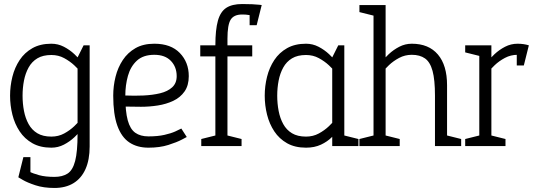

<svg xmlns="http://www.w3.org/2000/svg" viewBox="-20 -725 2660 953"><path d="M365 -440 425 -430V-70L365 -60ZM425 -70V2Q425 68 404.5 114Q384 160 345 184Q306 208 250 208V153Q290 153 315.5 136.5Q341 120 353 74Q365 28 365 -60ZM365 -440 395 -500H425V-430ZM393 -150 425 -140Q425 -140 416 -125Q407 -110 390 -88Q373 -66 349.5 -44Q326 -22 297 -7Q268 8 235 8V-47Q270 -47 298.5 -62.5Q327 -78 348.5 -98.5Q370 -119 381.5 -134.5Q393 -150 393 -150ZM393 -350Q393 -350 381.5 -365.5Q370 -381 348.5 -401Q327 -421 298.5 -436.5Q270 -452 235 -452V-508Q268 -508 297 -493Q326 -478 349.5 -456Q373 -434 390 -412Q407 -390 416 -375Q425 -360 425 -360ZM235 -452Q193 -452 165.5 -435.5Q138 -419 122 -390Q106 -361 99 -325Q92 -289 92 -250Q92 -211 99 -174.5Q106 -138 122 -109Q138 -80 165.5 -63.5Q193 -47 235 -47V8Q180 8 141 -14Q102 -36 77.5 -73Q53 -110 41.5 -156Q30 -202 30 -250Q30 -298 41.5 -344Q53 -390 77.5 -427Q102 -464 141 -486Q180 -508 235 -508ZM96 111Q105 116 124 126Q143 136 174 144.5Q205 153 251 153V208Q196 208 155.5 194.5Q115 181 93 168Q71 155 71 155ZM131 55V155H71L96 55Z M880 -87 907 -45Q907 -45 882.5 -32Q858 -19 815.5 -5.5Q773 8 717 8V-48Q763 -48 796 -55.5Q829 -63 850 -72.5Q871 -82 880 -87ZM542 -250H602Q602 -172 614 -128Q626 -84 651.5 -66Q677 -48 717 -48V8Q661 8 622 -18Q583 -44 562.5 -101Q542 -158 542 -250ZM746 -508Q828 -508 872.5 -462Q917 -416 917 -347Q917 -301 896 -271Q875 -241 840 -224.5Q805 -208 763.5 -201.5Q722 -195 680 -195L602 -196V-251Q647 -249 692 -251Q737 -253 774.5 -262Q812 -271 834.5 -291.5Q857 -312 857 -347Q857 -393 828 -423Q799 -453 746 -453Q691 -453 659.5 -424Q628 -395 615 -348.5Q602 -302 602 -250H542Q542 -298 553.5 -344Q565 -390 589.5 -427Q614 -464 652.5 -486Q691 -508 746 -508Z M1049 0V-500Q1049 -577 1061.5 -622Q1074 -667 1103 -686Q1132 -705 1182 -705Q1210 -705 1231.5 -704Q1253 -703 1266 -701.5Q1279 -700 1279 -700L1219 -650Q1208 -652 1199.5 -652.5Q1191 -653 1182 -653Q1141 -653 1125 -627.5Q1109 -602 1109 -533V0ZM974 -445V-500H1232V-445ZM979 0V-35L1059 -55V0ZM1099 0V-55L1179 -35V0ZM1219 -600V-700H1279L1254 -600Z M1629 -440 1689 -430V0H1629ZM1629 -440 1659 -500H1689V-430ZM1657 -150 1689 -140Q1689 -140 1682.5 -125Q1676 -110 1662.5 -88Q1649 -66 1627 -44Q1605 -22 1573 -7Q1541 8 1499 8V-47Q1534 -47 1562.5 -62.5Q1591 -78 1612.5 -98.5Q1634 -119 1645.5 -134.5Q1657 -150 1657 -150ZM1657 -350Q1657 -350 1645.5 -365.5Q1634 -381 1612.5 -401Q1591 -421 1562.5 -436.5Q1534 -452 1499 -452V-508Q1532 -508 1561 -493Q1590 -478 1613.5 -456Q1637 -434 1654 -412Q1671 -390 1680 -375Q1689 -360 1689 -360ZM1499 -452Q1457 -452 1429.5 -435.5Q1402 -419 1386 -390Q1370 -361 1363 -325Q1356 -289 1356 -250Q1356 -211 1363 -174.5Q1370 -138 1386 -109Q1402 -80 1429.5 -63.5Q1457 -47 1499 -47V8Q1444 8 1405 -14Q1366 -36 1341.5 -73Q1317 -110 1305.5 -156Q1294 -202 1294 -250Q1294 -298 1305.5 -344Q1317 -390 1341.5 -427Q1366 -464 1405 -486Q1444 -508 1499 -508ZM1679 0V-55L1759 -35V0Z M2139 -250Q2139 -329 2127 -373Q2115 -417 2089.5 -435Q2064 -453 2024 -453V-508Q2108 -508 2153.5 -454.5Q2199 -401 2199 -302V-250ZM1894 0H1834V-700H1894ZM2139 0V-250H2199V0ZM1866 -350 1834 -360Q1834 -360 1843 -375Q1852 -390 1869 -412Q1886 -434 1909.5 -456Q1933 -478 1962 -493Q1991 -508 2024 -508V-453Q1990 -453 1961 -437.5Q1932 -422 1910.5 -401.5Q1889 -381 1877.5 -365.5Q1866 -350 1866 -350ZM1764 -700H1844V-645L1764 -665ZM2189 0V-55L2269 -35V0ZM1884 0V-55L1964 -35V0ZM1764 0V-35L1844 -55V0Z M2548 -453V-508ZM2359 -500H2419V0H2359ZM2588 -448Q2579 -450 2569 -451.5Q2559 -453 2548 -453V-508Q2564 -508 2578 -506Q2592 -504 2605 -500ZM2391 -350 2359 -360Q2359 -360 2368 -375Q2377 -390 2394 -412Q2411 -434 2434.5 -456Q2458 -478 2487 -493Q2516 -508 2549 -508V-453Q2515 -453 2486 -437.5Q2457 -422 2435.5 -401.5Q2414 -381 2402.5 -365.5Q2391 -350 2391 -350ZM2369 -445 2289 -465V-500H2369ZM2289 0V-35L2369 -55V0ZM2409 0V-55L2489 -35V0ZM2545 -400V-500H2605L2580 -400Z"/></svg>

Font: Epunda Slab Light
Style: Regular
Weight: 300
Designer: Simon Atzbach
Foundry: typofactur
Version: Version 1.102